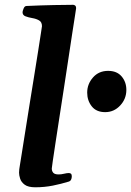

<svg xmlns="http://www.w3.org/2000/svg" viewBox="-20 -776 548 802"><path d="M62.5 -82Q64.9 -98.1 71.3 -137Q77.6 -175.8 85.9 -229Q94.2 -282.2 103.8 -341.6Q113.3 -400.9 122.6 -458Q131.8 -515.1 139.2 -562Q146.5 -608.9 150.9 -637.2Q155.3 -665.5 155.3 -666.5Q155.3 -684.1 143.1 -690.9Q130.9 -697.8 115 -700.4Q99.1 -703.1 86.7 -707.8Q74.2 -712.4 74.2 -725.1Q74.2 -729.5 78.4 -740Q82.5 -750.5 90.3 -751Q153.3 -753.9 206.1 -754.9Q258.8 -755.9 285.6 -755.9Q289.6 -755.9 293.7 -752.9Q297.9 -750 297.9 -741.2Q297.9 -740.2 293.5 -711.9Q289.1 -683.6 281.7 -636.2Q274.4 -588.9 265.6 -530Q256.8 -471.2 247.1 -408.4Q237.3 -345.7 228.3 -286.6Q219.2 -227.5 211.9 -179.7Q204.6 -131.8 200.4 -103Q196.3 -74.2 196.3 -72.3Q196.3 -61.5 202.4 -54.4Q208.5 -47.4 225.1 -47.4Q235.4 -47.4 247.6 -50.3Q259.8 -53.2 267.1 -53.2Q271.5 -53.2 275.6 -51Q279.8 -48.8 279.8 -38.1Q279.8 -32.2 277.1 -26.1Q274.4 -20 267.6 -17.6Q235.8 -7.8 200.7 -0.7Q165.5 6.3 127.4 6.3Q97.7 6.3 83.3 -4.4Q68.8 -15.1 64.2 -29.5Q59.6 -43.9 59.6 -54.7Q59.6 -62.5 60.5 -69.1Q61.5 -75.7 62.5 -82ZM344.2 -389.2Q344.2 -424.8 368.4 -452.4Q392.6 -480 431.6 -480Q468.3 -480 488 -456.8Q507.8 -433.6 507.8 -400.4Q507.8 -362.8 481.9 -335.2Q456.1 -307.6 419.4 -307.6Q382.3 -307.6 363.3 -331.8Q344.2 -356 344.2 -389.2Z"/></svg>

Font: Gelasio SemiBold
Style: Italic
Weight: 600
Italic angle: -8.5°
Designer: Eben Sorkin
Foundry: Eben Sorkin
Version: Version 1.008